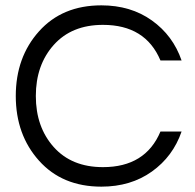

<svg xmlns="http://www.w3.org/2000/svg" viewBox="-20 -690 730 718"><path d="M365 -65Q524 -65 580 -198H659Q627 -105 548 -48.5Q469 8 359 8Q213 8 126 -89Q39 -186 39 -331Q39 -476 126 -573Q213 -670 359 -670Q469 -670 548 -613.5Q627 -557 659 -464H580Q524 -597 365 -597Q248 -597 181 -522Q114 -447 114 -331Q114 -215 181 -140Q248 -65 365 -65Z"/></svg>

Font: Questrial
Style: Regular
Weight: 400
Designer: Joe Prince
Foundry: Joe Prince
Version: Version 1.002